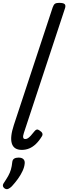

<svg xmlns="http://www.w3.org/2000/svg" viewBox="-32 -1035 478 1345"><path d="M121 15Q65 15 51 -29.5Q37 -74 65 -159L337 -983Q344 -1003 353.5 -1009Q363 -1015 382 -1015Q413 -1015 421.5 -1005.5Q430 -996 423 -976L135 -103Q128 -82 130.5 -71.5Q133 -61 145 -61Q155 -61 164 -67Q173 -73 184 -85Q195 -97 210 -116Q218 -126 226 -127.5Q234 -129 245 -121Q261 -111 264.5 -101Q268 -91 262 -81Q242 -48 219.5 -26.5Q197 -5 172.5 5Q148 15 121 15ZM2 286Q-10 278 -11.5 267.5Q-13 257 -4 245Q14 218 26 196.5Q38 175 44.5 152.5Q51 130 54 100Q56 83 67.5 76Q79 69 98 69Q121 69 132 80Q143 91 141 110Q139 135 126 163Q113 191 93.5 218Q74 245 51 270Q38 283 26 288Q14 293 2 286Z"/></svg>

Font: Playwrite US Trad
Style: Regular
Weight: 400
Designer: Veronika Burian, José Scaglione
Foundry: TypeTogether
Version: Version 1.002